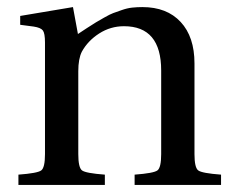

<svg xmlns="http://www.w3.org/2000/svg" viewBox="-20 -522 659 542"><path d="M32 0V-29Q86 -33 96.5 -41Q107 -49 107 -87V-402Q107 -428 101 -436Q95 -444 75 -447L37 -452V-477L186 -502L200 -426Q204 -429 225 -442.5Q246 -456 251 -459Q256 -462 273.5 -472Q291 -482 299.5 -485Q308 -488 323.5 -493.5Q339 -499 353 -500.5Q367 -502 382 -502Q451 -502 490 -460Q529 -418 529 -343V-87Q529 -49 539.5 -41Q550 -33 604 -29V0H360V-29Q414 -33 424.5 -41Q435 -49 435 -87V-323Q435 -448 330 -448Q292 -448 260 -427.5Q228 -407 211 -376Q201 -356 201 -321V-87Q201 -49 211.5 -41Q222 -33 276 -29V0Z"/></svg>

Font: Linguistics Pro
Style: Regular
Weight: 400
Designer: Stefan Peev, Context Ltd
Foundry: Stefan Peev, Context Ltd
Version: Version 001.000